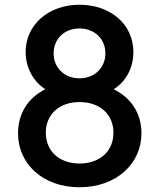

<svg xmlns="http://www.w3.org/2000/svg" viewBox="-20 -777 671 809"><path d="M315 12C471 12 576 -88 576 -215C576 -298 534 -364 459 -401C511 -433 542 -492 542 -558C542 -674 446 -757 315 -757C184 -757 88 -672 88 -558C88 -494 119 -434 171 -401C97 -364 56 -298 56 -215C56 -88 159 12 315 12ZM173 -218C173 -295 230 -347 315 -347C401 -347 458 -295 458 -218C458 -140 401 -88 315 -88C230 -88 173 -140 173 -218ZM206 -552C206 -614 252 -657 315 -657C378 -657 424 -614 424 -552C424 -491 378 -447 315 -447C252 -447 206 -491 206 -552Z"/></svg>

Font: Mluvka SemiBold
Style: Regular
Weight: 600
Designer: Modified by Jiří Krblich, Original typeface by Gumpita Rahayu
Foundry: Gumpita Rahayu & Jiří Krblich
Version: Version 2.000;Glyphs 3.1.1 (3134)